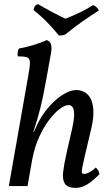

<svg xmlns="http://www.w3.org/2000/svg" viewBox="-20 -905 537 934"><path d="M23 0 117 -534Q126 -581 125.5 -601Q125 -621 111.5 -626Q98 -631 66 -631Q65 -641 66.5 -651.5Q68 -662 72 -669Q103 -674 141.5 -685.5Q180 -697 207 -710Q223 -705 228 -689.5Q233 -674 228 -646Q215 -574 206 -523.5Q197 -473 189.5 -437.5Q182 -402 175 -374.5Q168 -347 160 -320.5Q152 -294 142 -262L160 -261L114 0ZM353 -467Q369 -467 387 -459Q405 -451 418 -430.5Q431 -410 434 -372Q437 -334 423 -275L394 -153Q384 -108 380 -88.5Q376 -69 379 -64Q382 -59 390 -59Q401 -59 417.5 -68.5Q434 -78 446 -90Q454 -83 458 -75.5Q462 -68 464 -58Q431 -24 403.5 -7.5Q376 9 349 9Q310 9 296.5 -10.5Q283 -30 287 -66.5Q291 -103 302 -152L329 -271Q341 -322 340.5 -348.5Q340 -375 332.5 -384.5Q325 -394 314 -394Q296 -394 270.5 -375Q245 -356 218.5 -321Q192 -286 170 -237.5Q148 -189 137 -130L129 -230L167 -311Q179 -335 199.5 -362.5Q220 -390 245.5 -413.5Q271 -437 299 -452Q327 -467 353 -467ZM266 -733Q242 -763 210.5 -795.5Q179 -828 143 -856Q145 -868 150 -875Q155 -882 165 -885Q197 -866 232.5 -847Q268 -828 298 -814Q340 -830 373 -846.5Q406 -863 433 -880Q442 -877 449.5 -870Q457 -863 461 -854Q423 -830 380 -800Q337 -770 299 -738Q279 -730 266 -733Z"/></svg>

Font: Vollkorn
Style: Italic
Weight: 400
Italic angle: -11°
Designer: Friedrich Althausen
Foundry: Friedrich Althausen
Version: Version 5.001